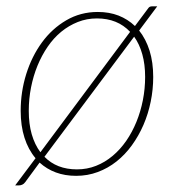

<svg xmlns="http://www.w3.org/2000/svg" viewBox="-20 -538 550 594"><path d="M117.5 -53Q155.5 -14 218 -14Q249.5 -14 277.2 -25Q305 -36 328.5 -55.8Q352 -75.5 370.5 -102.2Q389 -129 402 -160.8Q415 -192.5 422 -228Q429 -263.5 429 -300Q429 -339 420.2 -370.2Q411.5 -401.5 395 -424.5ZM382.5 -439.5Q343.5 -481 280 -481Q248.5 -481 220.8 -470Q193 -459 169.5 -439.8Q146 -420.5 127.5 -393.5Q109 -366.5 96 -334.8Q83 -303 76 -267.5Q69 -232 69 -195Q69 -154.5 78.2 -122.5Q87.5 -90.5 105 -67ZM410.5 -443.5Q431.5 -417 442.8 -381Q454 -345 454 -300Q454 -261 446.2 -223.2Q438.5 -185.5 423.8 -151.5Q409 -117.5 388 -88.5Q367 -59.5 340.5 -38.5Q314 -17.5 282.5 -5.8Q251 6 215.5 6Q181 6 152.8 -4.5Q124.5 -15 102.5 -35L58 25.5Q54 31 49 33.2Q44 35.5 39 35.5H27L90 -48.5Q67.5 -75 55.8 -111.8Q44 -148.5 44 -195Q44 -254 61.2 -309Q78.5 -364 109.8 -406.8Q141 -449.5 185 -475.2Q229 -501 282.5 -501Q318 -501 346.8 -489.8Q375.5 -478.5 397.5 -457.5L436 -509Q439.5 -514.5 442.5 -516.5Q445.5 -518.5 452 -518.5H466.5Z"/></svg>

Font: Lato ExtraLight
Style: Italic
Weight: 275
Italic angle: -7°
Designer: Lukasz Dziedzic with Adam Twardoch and Botio Nikoltchev
Foundry: tyPoland Lukasz Dziedzic
Version: Version 2.015; 2015-08-06; http://www.latofonts.com/